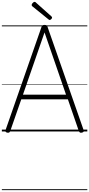

<svg xmlns="http://www.w3.org/2000/svg" viewBox="-20 -1414 959 2065"><path d="M59 13Q44 10 40 3Q36 -4 40 -16L426 -1123Q430 -1136 437.5 -1141Q445 -1146 459 -1146Q474 -1146 481 -1141Q488 -1136 492 -1123L879 -16Q884 -4 879 3Q874 10 859 13Q845 15 838.5 10.5Q832 6 826 -10L710 -346H209L92 -10Q87 5 80.5 10Q74 15 59 13ZM227 -396H690L459 -1065ZM514 -1199Q511 -1199 508 -1201Q505 -1203 501 -1206L328 -1346Q323 -1350 322 -1353Q321 -1356 321 -1361Q321 -1368 326 -1375.5Q331 -1383 338.5 -1388.5Q346 -1394 353 -1394Q358 -1394 361 -1391.5Q364 -1389 368 -1385L534 -1237Q538 -1233 539 -1229.5Q540 -1226 540 -1224Q540 -1217 531 -1208Q522 -1199 514 -1199ZM0 621H919V631H0ZM0 -20H919V0H0ZM0 -505H919V-500H0ZM0 -1141H919V-1131H0Z"/></svg>

Font: Playwrite BR Guides
Style: Regular
Weight: 400
Designer: Veronika Burian, José Scaglione
Foundry: TypeTogether
Version: Version 1.003